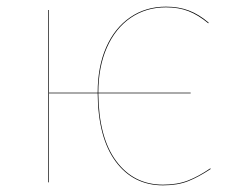

<svg xmlns="http://www.w3.org/2000/svg" viewBox="-20 -547 707 576"><path d="M612 -40Q576 -16 544.5 -3.5Q513 9 469 9Q380 9 327 -62.5Q274 -134 273 -267H127V0H125V-517H127V-269H273Q273 -347 298.5 -405Q324 -463 370.5 -495Q417 -527 478 -527Q516 -527 546.5 -515.5Q577 -504 606 -479L605 -477Q575 -502 545.5 -513.5Q516 -525 478 -525Q418 -525 372 -493.5Q326 -462 300.5 -404Q275 -346 275 -269H552V-267H275Q276 -135 328.5 -64Q381 7 469 7Q512 7 544 -5.5Q576 -18 611 -42Z"/></svg>

Font: FiraGO Two
Style: Regular
Weight: 100
Designer: bBox Type
Foundry: bBox Type GmbH
Version: Version 1.001